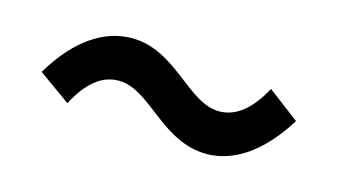

<svg xmlns="http://www.w3.org/2000/svg" viewBox="-38 -555 645 367"><g transform="rotate(15 285.0 -371.5)"><path d="M383 -283C433 -283 486 -314 532 -388L470 -435C445 -389 417 -368 385 -368C322 -368 277 -460 188 -460C137 -460 83 -429 38 -353L101 -308C125 -354 153 -375 185 -375C248 -375 293 -283 383 -283Z"/></g></svg>

Font: Noto Sans CJK HK Medium
Style: Regular
Weight: 500
Designer: Ryoko NISHIZUKA 西塚涼子 (kana, bopomofo & ideographs); Paul D. Hunt (Latin, Greek & Cyrillic); Sandoll Communications 산돌커뮤니
Foundry: Adobe
Version: Version 2.004;hotconv 1.0.118;makeotfexe 2.5.65603